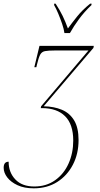

<svg xmlns="http://www.w3.org/2000/svg" viewBox="-80 -786 547 1046"><path d="M104 240Q52 240 15.5 223Q-21 206 -40.5 180.5Q-60 155 -60 128Q-60 95 -33 95Q-33 153 3.5 191.5Q40 230 107 230Q172 230 220 196Q268 162 293.5 105Q319 48 319 -20Q319 -109 274.5 -153Q230 -197 149 -197H142L144 -207L402 -511H220Q183 -511 165 -507.5Q147 -504 138.5 -487.5Q130 -471 121 -433L118 -420H107L135 -536H431L429 -525L158 -207Q214 -206 257 -188Q300 -170 324 -130Q348 -90 348 -23Q348 52 317 111.5Q286 171 231.5 205.5Q177 240 104 240ZM271 -606Q268 -628 258.5 -656Q249 -684 237.5 -711.5Q226 -739 215 -758V-766H223Q247 -729 261.5 -699Q276 -669 290 -631Q312 -661 340 -696Q368 -731 411 -766H419L418 -758Q379 -721 350 -681.5Q321 -642 301 -606Z"/></svg>

Font: Noto Serif Display SemiCondensed Thin
Style: Italic
Weight: 100
Width: 4
Italic angle: -12°
Designer: Monotype Design Team
Foundry: Monotype Imaging Inc.
Version: Version 2.009